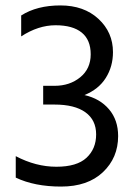

<svg xmlns="http://www.w3.org/2000/svg" viewBox="-20 -681 506 707"><path d="M415 -180Q415 -100 359 -47Q303 6 205 6Q107 6 38 -27V-106Q112 -67 187.5 -67Q263 -67 298.5 -100Q334 -133 334 -186Q334 -239 294.5 -267.5Q255 -296 181 -296H139V-365H181Q237 -365 275.5 -396.5Q314 -428 314 -481Q314 -534 281 -561Q248 -588 184.5 -588Q121 -588 58 -547V-624Q116 -661 202.5 -661Q289 -661 342.5 -611.5Q396 -562 396 -489Q396 -436 369.5 -394Q343 -352 291 -331Q348 -318 381.5 -278.5Q415 -239 415 -180Z"/></svg>

Font: Hind Vadodara
Style: Regular
Weight: 400
Designer: Hitesh Malaviya
Foundry: Indian Type Foundry
Version: Version 0.702;PS 1.0;hotconv 1.0.81;makeotf.lib2.5.63406